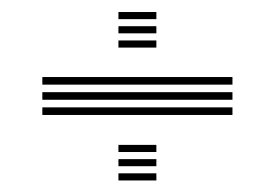

<svg xmlns="http://www.w3.org/2000/svg" viewBox="-20 -549 467 326"><path d="M51.9 -405.3V-418.2H374.7V-405.3ZM51.9 -379.6V-392.5H374.7V-379.6ZM51.9 -353.8V-366.7H374.7V-353.8ZM181.1 -516.5V-528.6H245.5V-516.5ZM181.1 -468.2V-480.3H245.5V-468.2ZM181.1 -492.4V-504.5H245.5V-492.4ZM181.1 -290.9V-303H245.5V-290.9ZM181.1 -242.6V-254.7H245.5V-242.6ZM181.1 -266.8V-278.8H245.5V-266.8Z"/></svg>

Font: Big Shoulders Inline Display SC Thin
Style: Regular
Weight: 100
Designer: Patric King
Foundry: XO Type Co
Version: Version 2.002